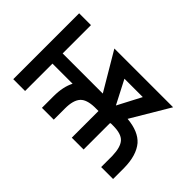

<svg xmlns="http://www.w3.org/2000/svg" viewBox="-80 -841 1133 1133"><g transform="rotate(45 486.0 -275.0)"><path d="M409.2 0H310.5V-96.7Q310.5 -175.8 337.9 -228.5H169.9V0H71.3V-549.8H169.9V-313.5H504.9L365.2 -549.8H855.5L713.9 -311.5Q811.5 -302.7 856.4 -252Q903.3 -196.3 904.3 -91.8V0H804.7V-93.8Q802.7 -164.1 776.4 -193.4Q750 -222.7 682.6 -222.7H661.1L658.2 -217.8V0H559.6V-222.7H526.4Q461.9 -220.7 436.5 -192.4Q409.2 -162.1 409.2 -93.8ZM533.2 -465.8 609.4 -318.4 686.5 -465.8Z"/></g></svg>

Font: RobotoJAA
Style: Medium
Weight: 500
Version: Version 2.05; 2016-11-05